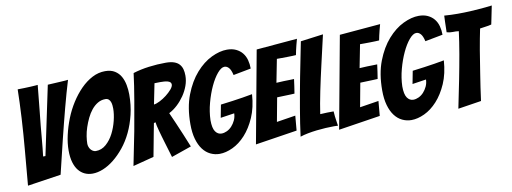

<svg xmlns="http://www.w3.org/2000/svg" viewBox="-62 -1093 3898 1462"><g transform="rotate(-10 1887.5 -362.0)"><path d="M59 9Q72 -131 83 -266Q88 -322 92.5 -384Q97 -446 100.5 -506.5Q104 -567 106 -623.5Q108 -680 109 -727Q133 -727 160.5 -728Q188 -729 210.5 -730Q233 -731 249 -732.5Q265 -734 265 -734Q254 -618 246 -543.5Q238 -469 233.5 -422.5Q229 -376 225.5 -333Q222 -290 218 -253Q214 -216 211 -190H229L341 -722Q368 -723 396 -725Q421 -727 448.5 -728Q476 -729 499 -732Q485 -688 470.5 -635Q456 -582 440.5 -525Q425 -468 410.5 -409Q396 -350 382 -295Q350 -166 318 -30Z M560 4Q527 4 500 -8.5Q473 -21 453 -45.5Q433 -70 421.5 -108.5Q410 -147 410 -201Q410 -257 424 -319Q438 -381 462 -442Q486 -503 521 -558Q556 -613 598 -655.5Q640 -698 688 -723Q736 -748 788 -748Q833 -748 862.5 -729.5Q892 -711 908.5 -681.5Q925 -652 932 -615Q939 -578 939 -541Q939 -459 921.5 -386.5Q904 -314 875 -253.5Q846 -193 807.5 -145.5Q769 -98 727 -64.5Q685 -31 642 -13.5Q599 4 560 4ZM614 -161Q659 -161 694 -192Q729 -223 752 -268Q775 -313 787.5 -364Q800 -415 800 -457Q800 -469 798.5 -483Q797 -497 792.5 -509Q788 -521 778.5 -529.5Q769 -538 753 -538Q721 -538 694 -522Q667 -506 645.5 -479.5Q624 -453 608 -419.5Q592 -386 580.5 -351.5Q569 -317 564 -284Q559 -251 559 -227Q559 -216 563 -204Q567 -192 574 -183Q581 -174 591.5 -167.5Q602 -161 614 -161Z M876 1Q903 -132 928 -259Q937 -313 948 -371.5Q959 -430 968.5 -487.5Q978 -545 986.5 -598.5Q995 -652 1000 -696Q1057 -714 1123 -722.5Q1189 -731 1254 -731Q1293 -731 1318.5 -722Q1344 -713 1358.5 -696.5Q1373 -680 1379 -658Q1385 -636 1385 -609Q1385 -569 1371 -530.5Q1357 -492 1333.5 -457.5Q1310 -423 1279.5 -394.5Q1249 -366 1214 -348Q1232 -308 1252.5 -260.5Q1273 -213 1291 -170Q1311 -120 1332 -70L1177 -16Q1157 -80 1141 -136Q1134 -159 1127 -183.5Q1120 -208 1114 -230Q1108 -252 1104 -269.5Q1100 -287 1099 -298L1086 -294Q1080 -262 1071.5 -219Q1063 -176 1056 -136Q1047 -89 1038 -41ZM1111 -433Q1130 -435 1157.5 -449Q1185 -463 1210 -482.5Q1235 -502 1253 -523Q1271 -544 1271 -560Q1271 -571 1264 -577.5Q1257 -584 1244.5 -587.5Q1232 -591 1217 -592Q1202 -593 1186 -593Q1175 -593 1163.5 -592.5Q1152 -592 1143 -592Z M1539 24Q1502 24 1468.5 8Q1435 -8 1410.5 -40.5Q1386 -73 1372 -122Q1358 -171 1358 -237Q1358 -366 1395 -462Q1432 -558 1488.5 -622Q1545 -686 1609.5 -717Q1674 -748 1730 -748Q1770 -748 1799.5 -734Q1829 -720 1848 -696.5Q1867 -673 1875.5 -641.5Q1884 -610 1884 -575L1747 -549Q1738 -589 1723 -606Q1708 -623 1689 -623Q1664 -623 1634 -587.5Q1604 -552 1578 -496Q1552 -440 1534 -373Q1516 -306 1514 -241Q1514 -179 1532.5 -152.5Q1551 -126 1580 -126Q1600 -126 1621.5 -136Q1643 -146 1660 -164.5Q1677 -183 1688.5 -207.5Q1700 -232 1701 -261L1594 -245L1613 -344Q1660 -350 1705 -356Q1743 -361 1785.5 -368Q1828 -375 1860 -381Q1853 -279 1820 -203.5Q1787 -128 1740.5 -77Q1694 -26 1640.5 -1Q1587 24 1539 24Z M1823 1 1954 -710 2270 -737Q2263 -715 2258 -692Q2253 -673 2248.5 -652.5Q2244 -632 2241 -616Q2231 -615 2212.5 -614.5Q2194 -614 2173 -613.5Q2152 -613 2130.5 -613Q2109 -613 2093 -613L2058 -434Q2089 -436 2116 -437Q2138 -438 2161 -438Q2184 -438 2195 -439Q2191 -411 2187.5 -384Q2184 -357 2179 -329Q2169 -328 2146.5 -327.5Q2124 -327 2101 -326Q2075 -325 2044 -324L2010 -140L2156 -163L2146 -49Z M2168 2Q2174 -43 2182 -98Q2190 -153 2200.5 -212Q2211 -271 2221.5 -331Q2232 -391 2243 -446Q2268 -577 2296 -713L2471 -736Q2444 -620 2419 -510Q2408 -463 2397 -412.5Q2386 -362 2376 -314Q2366 -266 2358 -221Q2350 -176 2345 -141Q2370 -143 2398.5 -143.5Q2427 -144 2449 -144Q2450 -125 2452 -106.5Q2454 -88 2456.5 -73Q2459 -58 2460.5 -46.5Q2462 -35 2463 -31Q2455 -31 2447.5 -31.5Q2440 -32 2432 -32Q2401 -32 2366.5 -30Q2332 -28 2297 -24Q2262 -20 2228.5 -13.5Q2195 -7 2168 2Z M2466 1 2597 -710 2913 -737Q2906 -715 2901 -692Q2896 -673 2891.5 -652.5Q2887 -632 2884 -616Q2874 -615 2855.5 -614.5Q2837 -614 2816 -613.5Q2795 -613 2773.5 -613Q2752 -613 2736 -613L2701 -434Q2732 -436 2759 -437Q2781 -438 2804 -438Q2827 -438 2838 -439Q2834 -411 2830.5 -384Q2827 -357 2822 -329Q2812 -328 2789.5 -327.5Q2767 -327 2744 -326Q2718 -325 2687 -324L2653 -140L2799 -163L2789 -49Z M3022 24Q2985 24 2951.5 8Q2918 -8 2893.5 -40.5Q2869 -73 2855 -122Q2841 -171 2841 -237Q2841 -366 2878 -462Q2915 -558 2971.5 -622Q3028 -686 3092.5 -717Q3157 -748 3213 -748Q3253 -748 3282.5 -734Q3312 -720 3331 -696.5Q3350 -673 3358.5 -641.5Q3367 -610 3367 -575L3230 -549Q3221 -589 3206 -606Q3191 -623 3172 -623Q3147 -623 3117 -587.5Q3087 -552 3061 -496Q3035 -440 3017 -373Q2999 -306 2997 -241Q2997 -179 3015.5 -152.5Q3034 -126 3063 -126Q3083 -126 3104.5 -136Q3126 -146 3143 -164.5Q3160 -183 3171.5 -207.5Q3183 -232 3184 -261L3077 -245L3096 -344Q3143 -350 3188 -356Q3226 -361 3268.5 -368Q3311 -375 3343 -381Q3336 -279 3303 -203.5Q3270 -128 3223.5 -77Q3177 -26 3123.5 -1Q3070 24 3022 24Z M3388 1Q3411 -109 3432 -216Q3441 -261 3450 -310Q3459 -359 3467.5 -406.5Q3476 -454 3482.5 -498.5Q3489 -543 3494 -580Q3471 -583 3447.5 -582Q3424 -581 3401 -588Q3402 -604 3402 -625Q3402 -646 3403 -667Q3404 -690 3405 -716Q3431 -714 3457 -713Q3483 -712 3509 -712Q3560 -712 3607.5 -714.5Q3655 -717 3695.5 -720.5Q3736 -724 3775 -729L3764 -675Q3759 -652 3754.5 -628Q3750 -604 3746 -587Q3724 -581 3701.5 -578.5Q3679 -576 3657 -572Q3650 -538 3642 -496.5Q3634 -455 3626.5 -410.5Q3619 -366 3612 -320Q3605 -274 3598 -232Q3582 -133 3568 -27Z"/></g></svg>

Font: Bangers
Style: Regular
Weight: 400
Designer: vernon adams
Foundry: Vernon Adams
Version: Version 2.000